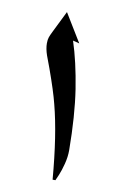

<svg xmlns="http://www.w3.org/2000/svg" viewBox="-72 -625 414 668"><g transform="rotate(10 135.5 -291.5)"><path d="M186 -324Q200 -233 201 -111Q201 -87 194.5 -62Q188 -37 181 -20.5Q174 -4 172 0H162Q149 -157 122 -260Q111 -304 84 -379L68 -422Q60 -445 60 -464Q60 -477 63 -485.5Q66 -494 73 -508L110 -583L171 -483L148 -489Q171 -419 186 -324Z"/></g></svg>

Font: Katibeh
Style: Regular
Weight: 400
Designer: Arabic design by Kourosh Beigpour, Latin design by Eduardo Tunni, engineering by Lasse Fister
Version: Version 1.0010g